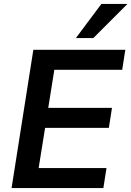

<svg xmlns="http://www.w3.org/2000/svg" viewBox="-20 -959 670 979"><path d="M39 0 150 -705H619L603 -603H257L226 -409H551L535 -307H210L177 -102H523L507 0ZM367 -765 497 -939H630L456 -765Z"/></svg>

Font: Nunito Sans 12pt ExtraLight 12pt
Style: Bold Italic
Weight: 700
Italic angle: -9°
Version: Version 3.101;gftools[0.9.27]